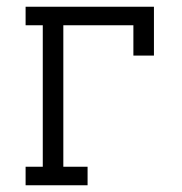

<svg xmlns="http://www.w3.org/2000/svg" viewBox="-20 -550 540 570"><path d="M56 0V-55H107V-475H56V-530H437V-385H376V-475H168V-55H240V0Z"/></svg>

Font: Iosevka Slab Light
Style: Regular
Weight: 300
Monospace: yes
Designer: Belleve Invis
Foundry: Belleve Invis
Version: Version 11.1.0; ttfautohint (v1.8.3)